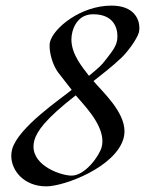

<svg xmlns="http://www.w3.org/2000/svg" viewBox="-20 -661 572 681"><path d="M23 -131.3C21 -123.9 20 -116.1 20 -108.3C20 -55.3 65.7 0 144.1 0C208.1 0 390.9 -68.4 418.5 -171.4C420.6 -179.3 421.6 -187.2 421.6 -195.1C421.6 -265.4 344.9 -334 311.6 -373.5C345 -399.9 378.2 -425.3 409 -454.6C431.5 -475.1 466.2 -522.5 472.5 -545.9C473.7 -550.3 474.4 -555.9 474.4 -562C474.4 -593.5 454.8 -641.1 375.4 -641.1C266.6 -641.1 170.8 -562.5 157.4 -512.7C156.4 -508.7 155.9 -503.7 155.9 -497.9C155.9 -472.1 166.2 -431.4 186 -404.3L234.3 -342.3C198.5 -312.5 43.8 -209 23 -131.3ZM394 -511.7C388.2 -490.2 371.9 -471.2 357.7 -452.6C338.5 -426.8 330.7 -421.4 295.5 -392.1C273.1 -422.1 233.3 -467.1 233.3 -521C233.3 -530.2 234.5 -539.7 237.1 -549.3C244.4 -576.7 264.7 -610.4 310.6 -610.4C380.5 -610.4 396.5 -564.9 396.5 -532.8C396.5 -524.6 395.5 -517.2 394 -511.7ZM233.9 -38.1C197.8 -38.1 98.8 -71 98.8 -141.1C98.8 -147.9 99.7 -155.1 101.7 -162.6C110.4 -194.8 140.1 -238.3 248.6 -322.8C270.5 -295.9 343.3 -226.1 343.3 -160.3C343.3 -153.2 342.4 -146.1 340.6 -139.2C332.3 -108.4 282.2 -38.1 233.9 -38.1Z"/></svg>

Font: Pierce
Style: Oblique
Weight: 400
Italic angle: -15°
Version: Version 0.2.0